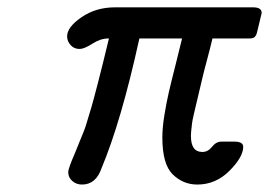

<svg xmlns="http://www.w3.org/2000/svg" viewBox="-20 -492 726 518"><path d="M161.1 -394Q161.1 -418.9 200 -445.6Q238.8 -472.2 290 -472.2H663.1Q686 -472.2 686 -457Q686 -456.1 674.8 -410.2Q672.9 -403.3 672.4 -401.1Q671.9 -398.9 669.4 -395Q667 -391.1 663.1 -389.6Q659.2 -388.2 651.9 -388.2H553.2Q547.4 -363.3 538.6 -330.6Q529.8 -297.9 525.9 -281Q522 -264.2 516.6 -241.7Q511.2 -219.2 508.5 -207.5Q505.9 -195.8 502.4 -181.4Q499 -167 498 -158.4Q497.1 -149.9 496.1 -140.9Q495.1 -131.8 495.1 -125Q495.1 -82 525.9 -82Q541 -82 552 -95.9Q563 -109.9 577.1 -109.9H612.8Q635.7 -109.9 636.2 -96.2Q636.2 -68.4 599.1 -31.2Q562 5.9 512.2 5.9Q474.1 5.9 446 -21.5Q418 -48.8 418 -121.1Q418 -147.9 423.6 -181.9Q429.2 -215.8 435.1 -241.5Q440.9 -267.1 452.9 -314Q464.8 -360.8 471.2 -388.2H356Q307.1 -165 253.9 -38.1Q238.8 5.9 201.2 5.9Q186 5.9 175 -3.7Q164.1 -13.2 164.1 -27.8Q164.1 -37.6 183.1 -81.1Q189.9 -98.1 195.6 -112.1Q201.2 -126 205.6 -136.5Q210 -147 215.1 -164.6Q220.2 -182.1 223.1 -191.2Q226.1 -200.2 233.2 -226.6Q240.2 -252.9 243.7 -266.4Q247.1 -279.8 257.6 -321.3Q268.1 -362.8 273.9 -388.2H272Q251 -388.2 229 -374Q207 -359.9 194.8 -359.9Q179.7 -359.9 170.4 -370.4Q161.1 -380.9 161.1 -394Z"/></svg>

Font: CMU Concrete
Style: BoldItalic
Weight: 700
Italic angle: -14.04°
Version: Version 0.7.0